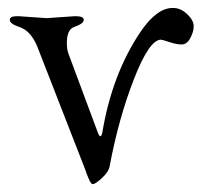

<svg xmlns="http://www.w3.org/2000/svg" viewBox="-20 -446 512 488"><path d="M172.9 -404.8Q192.9 -404.8 192.9 -395.5Q192.9 -386.2 169.9 -377.9Q149.9 -372.1 149.9 -336.9Q149.9 -320.8 153.8 -310.1L228 -110.8Q235.8 -88.9 240.2 -109.9Q265.1 -258.8 337.9 -366.2Q378.9 -426.3 419.9 -425.8Q439 -425.8 455.6 -410.2Q472.2 -394.5 472.2 -379.9Q472.7 -366.2 463.9 -349.6Q455.1 -333 441.9 -333Q428.7 -333 411.1 -338.9Q393.6 -344.7 389.2 -345.2Q359.4 -345.2 320.3 -244.6Q281.2 -144 258.8 -23.9Q255.9 -8.8 238.8 6.8Q221.7 22.5 215.3 22Q209 22 195.8 -17.1L74.2 -329.1Q57.1 -369.1 27.8 -377.9Q4.9 -385.7 4.9 -395.5Q4.9 -405.3 24.9 -404.8H27.8L98.1 -399.9L169.9 -404.8Z"/></svg>

Font: EBGaramond
Style: Regular
Weight: 400
Version: Version 000.012g